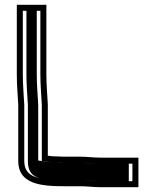

<svg xmlns="http://www.w3.org/2000/svg" viewBox="-20 -714 645 799"><path d="M56 -277V-43C56 51.5 150 61 246 61H313C342 61 368.9 65 398 65H556V-58H398C369.1 -58 341.8 -62 314 -62H246C235.3 -62 225.7 -62.3 217 -63C202.2 -63 191 -64.3 179 -66V-279C177 -321.6 173 -360.1 173 -404V-694H50V-404C50 -360.2 53.6 -319.5 56 -277ZM75 -404V-669H148V-404C148 -358.9 152 -318.8 154 -278.4V-44.3L175.5 -41.3C187.2 -39.6 201.9 -38.1 216 -38C225.3 -37.3 235.2 -37 246 -37H314C339.4 -37 366.8 -33 398 -33H531V40H398C371.2 40 344.4 36 313 36H246C144.6 36 81 24.9 81 -43V-277.7C78.6 -320.9 75 -361.4 75 -404ZM96 -277.4V-43C96 32.6 153.4 36 246 36H313C348 36 374.9 40 398 40H516V-33H398C363.1 -33 335.6 -37 314 -37H246C234.6 -37 226.3 -37.2 214.5 -38C198.9 -38.2 182.1 -39.9 170.1 -41.6L139 -46.1V-278.6C137 -319.9 133 -359.3 133 -404V-669H90V-404C90 -360.8 93.6 -321.3 96 -277.4Z"/></svg>

Font: Tape
Style: Regular
Weight: 500
Foundry: Cannot Into Space Fonts
Version: Version 0.97